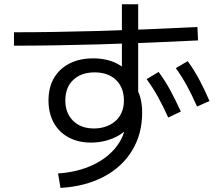

<svg xmlns="http://www.w3.org/2000/svg" viewBox="-20 -839 1040 912"><path d="M779.2 -280.7Q753.7 -336.9 729.7 -380Q705.7 -423.1 676.4 -463.1L733.5 -497.2Q765.3 -454.2 789.8 -408.5Q814.3 -362.7 839.1 -309.2ZM915.9 -333Q891.4 -388.9 867.5 -432.4Q843.6 -475.9 815.1 -515.4L871.8 -548.5Q903.6 -504.2 927.8 -458.5Q952.1 -412.7 975.1 -359.2ZM255.8 -15.2Q349.2 -21.2 422.1 -55.9Q495.1 -90.5 536.8 -147.4Q578.6 -204.2 578.6 -274.7V-297.7L615.9 -282.8Q609 -256.5 590.6 -234.3Q572.1 -212.2 544.5 -196Q516.9 -179.8 483.2 -170.8Q449.5 -161.7 412.4 -161.7Q351.1 -161.7 305.5 -186.5Q259.9 -211.2 235.2 -256.3Q210.4 -301.4 210.4 -361.3Q210.4 -423.7 236.3 -468.2Q262.2 -512.8 310.1 -537.3Q357.9 -561.8 422.4 -561.8Q486.7 -561.8 534.9 -537.4Q583 -513 613.2 -467L559 -447.2V-818.7H636.4V-375.3L629.3 -418.4Q643.5 -391.8 649.3 -364.2Q655.2 -336.5 655.2 -303.5Q655.2 -202 607.4 -123.7Q559.7 -45.4 472.4 0.6Q385 46.6 267.3 53.6ZM426 -228.8Q454.7 -228.8 480.1 -237Q505.6 -245.3 525.6 -261.7Q545.6 -278.1 557.1 -303.2Q568.6 -328.4 568.6 -361.8Q568.6 -423 531.1 -459.1Q493.6 -495.2 429.6 -495.2Q366 -495.2 328.2 -459.7Q290.3 -424.1 290.3 -361.8Q290.3 -302 327.1 -265.4Q363.9 -228.8 426 -228.8ZM46.4 -685.7Q230.5 -685.7 451.1 -692Q671.7 -698.3 917.7 -710.8L920.7 -647Q674.1 -634.5 452.8 -628.3Q231.6 -622 46.4 -622Z"/></svg>

Font: M PLUS 2 Thin
Style: Regular
Weight: 100
Designer: Coji Morishita
Foundry: UNDERFOREST DESIGN
Version: Version 1.001